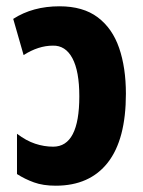

<svg xmlns="http://www.w3.org/2000/svg" viewBox="-20 -580 454 610"><path d="M169 -560Q244 -560 290.5 -525Q337 -490 358.5 -427.5Q380 -365 380 -282Q380 -137 322.5 -63.5Q265 10 157 10Q117 10 88 -0.5Q59 -11 34 -27V-155Q63 -133 91.5 -123.5Q120 -114 149 -114Q232 -114 232 -274Q232 -354 210 -395Q188 -436 148 -435Q102 -435 55 -405L22 -520Q84 -560 169 -560Z"/></svg>

Font: Noto Sans ExtraCondensed ExtraBold
Style: Regular
Weight: 800
Width: 2
Designer: Monotype Design Team
Foundry: Monotype Imaging Inc.
Version: Version 2.013; ttfautohint (v1.8.4.7-5d5b)